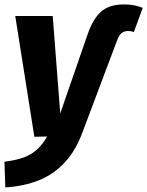

<svg xmlns="http://www.w3.org/2000/svg" viewBox="-37 -602 649 845"><path d="M-13.5 222.8 -17.5 109.8Q34.6 103.4 69.1 90.3Q103.6 77.1 127.3 54.8Q150.9 32.5 170.6 -1.3L114.2 0L30.1 -531.6H195L228.1 -102.8L347.4 -447.5Q371 -517.5 407 -550Q443 -582.5 509.5 -582.5Q535.4 -582.5 554.8 -578.3Q574.3 -574.1 591.2 -567.4L552.1 -460.8Q547.1 -463.2 540.4 -464.3Q533.7 -465.5 525.7 -465.5Q510.2 -465.5 498.6 -456.6Q486.9 -447.8 477.9 -423.1L328.2 -25.5Q297.7 59 248.8 112Q200 165 134.3 191.3Q68.7 217.7 -13.5 222.8Z"/></svg>

Font: Fira Sans Variable
Style: Italic
Weight: 397
Italic angle: -8°
Designer: Carrois Corporate & Edenspiekermann AG
Foundry: Carrois Corporate GbR & Edenspiekermann AG
Version: Version 4.202